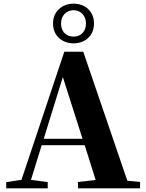

<svg xmlns="http://www.w3.org/2000/svg" viewBox="-20 -1034 801 1054"><path d="M384 -796C446 -796 496 -837 496 -905C496 -973 446 -1014 384 -1014C321 -1014 271 -971 271 -905C271 -838 321 -796 384 -796ZM384 -833C342 -833 315 -862 315 -905C315 -946 342 -978 384 -978C425 -978 452 -946 452 -905C452 -862 425 -833 384 -833ZM325 -611 433 -272H220ZM408 0H749V-35L679 -42L437 -750H333L98 -47L14 -34V0H242V-34L150 -47L209 -237H445L505 -46L408 -35Z"/></svg>

Font: Noto Serif CJK HK Black
Style: Regular
Weight: 900
Designer: Ryoko NISHIZUKA 西塚涼子 (kana & ideographs); Frank Grießhammer (Latin, Greek & Cyrillic); Wenlong ZHANG 张文龙 (bopomofo); San
Foundry: Adobe
Version: Version 2.001;hotconv 1.1.0;makeotfexe 2.6.0